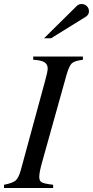

<svg xmlns="http://www.w3.org/2000/svg" viewBox="-28 -934 462 954"><path d="M384 -653V-637Q342 -632 328.5 -619Q315 -606 302 -560L182 -131Q167 -78 167 -55Q167 -35 179.5 -28Q192 -21 236 -16V0H-8V-16Q34 -24 49.5 -37Q65 -50 76 -91L196 -532Q209 -578 209 -594Q209 -614 193 -624.5Q177 -635 137 -637V-653ZM191 -744 353 -904Q363 -914 378 -914Q393 -914 403.5 -903.5Q414 -893 414 -878Q414 -860 397 -850L226 -744Z"/></svg>

Font: STIX MathJax Latin
Style: Italic
Weight: 400
Italic angle: -16.33°
Designer: MicroPress Inc., with final additions and corrections provided by Coen Hoffman, Elsevier (retired)
Version: Version 1.1.1